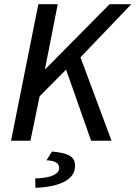

<svg xmlns="http://www.w3.org/2000/svg" viewBox="-20 -675 650 921"><path d="M33 0 164 -655H257L196 -345H199L506 -655H610L366 -400L515 0H417L297 -341L170 -213L126 0ZM150 226 149 181Q209 179 236.5 165.5Q264 152 264 131Q264 115 250 105Q236 95 203 94L229 52Q275 56 299 65Q323 74 331.5 87.5Q340 101 340 120Q340 154 316 177Q292 200 249 212Q206 224 150 226Z"/></svg>

Font: Source Sans 3 ExtraLight Medium
Style: Italic
Weight: 500
Italic angle: -11°
Version: Version 3.052;hotconv 1.1.0;makeotfexe 2.6.0